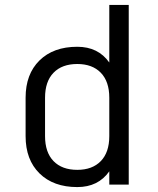

<svg xmlns="http://www.w3.org/2000/svg" viewBox="-20 -750 640 780"><path d="M503 0H424V-54Q379 10 294 10Q197 10 140.5 -45.5Q84 -101 84 -197V-353Q84 -449 140.5 -504.5Q197 -560 294 -560Q379 -560 424 -496V-730H503ZM294 -490Q232 -490 197.5 -454.5Q163 -419 163 -353V-197Q163 -131 197.5 -95.5Q232 -60 294 -60Q355 -60 389.5 -95.5Q424 -131 424 -197V-353Q424 -419 389.5 -454.5Q355 -490 294 -490Z"/></svg>

Font: Tiny Light
Style: Regular
Weight: 300
Monospace: yes
Designer: Philipp Nurullin, Konstantin Bulenkov
Foundry: JetBrains
Version: Version 2.251; ttfautohint (v1.8.4.7-5d5b)